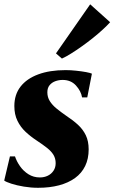

<svg xmlns="http://www.w3.org/2000/svg" viewBox="-28 -859 531 890"><path d="M376.5 -407.5H352.5Q347.5 -437 324 -462.8Q300.5 -488.5 262.5 -488.5Q244.5 -488.5 228.2 -482.5Q212 -476.5 201.8 -464Q191.5 -451.5 191.5 -431Q191.5 -408.5 202.8 -390.5Q214 -372.5 233.8 -356.2Q253.5 -340 279.5 -322Q310 -302 333.2 -280.8Q356.5 -259.5 369.8 -232Q383 -204.5 383 -166.5Q383 -123 366.8 -89.5Q350.5 -56 319.8 -33.8Q289 -11.5 245.8 0Q202.5 11.5 148.5 11.5Q115.5 11.5 82.5 6Q49.5 0.5 24.8 -7.5Q0 -15.5 -8.5 -22L18 -134H41.5Q49 -111 64.8 -88.5Q80.5 -66 104 -51.2Q127.5 -36.5 157 -36.5Q177 -36.5 193.5 -44.5Q210 -52.5 220 -67.5Q230 -82.5 230 -102.5Q230 -124 220.2 -140.5Q210.5 -157 190.8 -172.8Q171 -188.5 141.5 -208Q114 -226 90.5 -248Q67 -270 52.8 -299.2Q38.5 -328.5 38.5 -367.5Q38.5 -420.5 67.2 -457.5Q96 -494.5 149.2 -514.2Q202.5 -534 276 -534Q299.5 -534 325.2 -531.2Q351 -528.5 371 -524.8Q391 -521 398 -517.5ZM231.5 -611.5 390 -839 482.5 -756Q470 -742 449.5 -723Q429 -704 403.8 -683.8Q378.5 -663.5 352.2 -644.8Q326 -626 301.5 -610.8Q277 -595.5 259 -587.5Z"/></svg>

Font: Merriweather 96pt Black
Style: Italic
Weight: 900
Italic angle: -7.8°
Version: Version 2.101